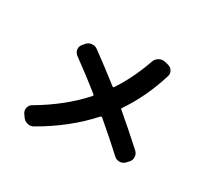

<svg xmlns="http://www.w3.org/2000/svg" viewBox="-160 -988 1320 1247"><g transform="rotate(30 500.0 -364.5)"><path d="M137 7 123 -13Q110 -32 115 -54Q120 -76 139 -87Q324 -195 449 -335Q455 -343 448 -348Q350 -427 234 -511Q215 -525 212 -547.5Q209 -570 224 -587L237 -603Q253 -622 277 -624.5Q301 -627 320 -613Q423 -538 530 -454Q537 -449 542 -456Q619 -572 671 -721Q679 -744 700 -756Q721 -768 744 -763L769 -757Q792 -752 804 -733Q816 -714 809 -692Q753 -509 654 -364Q648 -357 656 -351Q750 -272 866 -167Q883 -151 884 -127.5Q885 -104 869 -87L854 -71Q838 -54 814.5 -53Q791 -52 774 -68Q697 -139 573 -245Q565 -251 560 -245Q420 -89 219 26Q198 38 174.5 32.5Q151 27 137 7Z"/></g></svg>

Font: Rounded Mplus 1c Bold
Style: Bold
Weight: 700
Version: Version 1.059.20150529